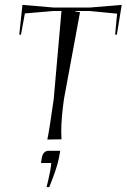

<svg xmlns="http://www.w3.org/2000/svg" viewBox="-20 -571 519 787"><path d="M190 97H148L151 78Q156 47 180 47H227L221 79Q214 116 182 196H171Q190 118 190 97ZM232 0 174 1Q182 -36 200 -163L232 -526H200L82 -516L66 -429H59L72 -551L201 -540H347L479 -551L459 -429H452L460 -515L346 -526H289Q289 -525 288 -524L308 -521L242 -164Q231 -85 231 -32Q231 -18 232 0Z"/></svg>

Font: Kleymissky
Style: Regular
Weight: 500
Italic angle: -8°
Designer: gluk
Foundry: gluk
Version: Version 0.283